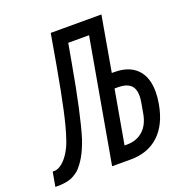

<svg xmlns="http://www.w3.org/2000/svg" viewBox="-173 -841 903 954"><g transform="rotate(-20 279.0 -363.5)"><path d="M263.5 -651 246.5 -556Q200.5 -295 163.5 -176Q146 -125.5 127 -93Q108 -60.5 85.5 -37.5Q59 -15.5 33.5 -7.8Q8 0 -29 0H-41.5L-28 -76H-20.5Q0.5 -76 22.2 -93.5Q44 -111 62.2 -141.2Q80.5 -171.5 91.5 -208Q108.5 -257.5 127.2 -342.8Q146 -428 171 -569L198.5 -727H466.5L415.5 -436H429Q506 -436 547.2 -394.2Q588.5 -352.5 588.5 -274Q588.5 -245 582.5 -211Q564.5 -108.5 506.5 -54.2Q448.5 0 357 0H258.5L373.5 -651ZM493.5 -194 503 -248Q506.5 -270 506.5 -282Q506.5 -322 484.8 -340.5Q463 -359 420.5 -359H402L352 -76H365.5Q415.5 -76 449.5 -106Q483.5 -136 493.5 -194Z"/></g></svg>

Font: JuliaMono Italic
Style: Regular
Weight: 400
Italic angle: -9°
Monospace: yes
Designer: cormullion
Foundry: corm
Version: Version 0.049; ttfautohint (v1.8.4)